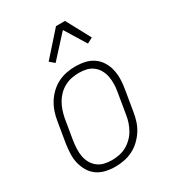

<svg xmlns="http://www.w3.org/2000/svg" viewBox="-184 -852 867 962"><g transform="rotate(-30 250.0 -371.5)"><path d="M199 8Q171 8 144 2Q117 -4 95.5 -19Q74 -34 60.5 -56.5Q47 -79 40.5 -105Q34 -131 35 -159Q36 -187 40 -215L60 -335Q64 -361 72.5 -386Q81 -411 95 -433.5Q109 -456 129 -475Q149 -494 173 -506Q197 -518 223 -523Q249 -528 274 -528Q302 -528 329 -522Q356 -516 377.5 -501Q399 -486 413 -463.5Q427 -441 433 -415Q439 -389 438.5 -361Q438 -333 433 -305L413 -185Q409 -159 401 -134Q393 -109 378.5 -86.5Q364 -64 344 -45Q324 -26 300 -14Q276 -2 250 3Q224 8 199 8ZM200 -29Q220 -29 241.5 -33Q263 -37 282.5 -47.5Q302 -58 318.5 -74Q335 -90 346 -109Q357 -128 364 -149Q371 -170 374 -191L394 -311Q398 -333 398.5 -355Q399 -377 395 -398Q391 -419 381 -437Q371 -455 354.5 -468Q338 -481 317.5 -486Q297 -491 274 -491Q254 -491 232.5 -487Q211 -483 191 -472.5Q171 -462 155 -446Q139 -430 128 -411Q117 -392 110 -371Q103 -350 99 -329L79 -209Q76 -187 75 -165Q74 -143 78 -122Q82 -101 92 -83Q102 -65 118.5 -52Q135 -39 156 -34Q177 -29 200 -29ZM198 -592 171 -615 292 -751H344L419 -612L387 -595L312 -717Z"/></g></svg>

Font: Iosevka Extralight Oblique
Style: Regular
Weight: 200
Italic angle: -9°
Monospace: yes
Designer: Belleve Invis
Foundry: Belleve Invis
Version: Version 32.5.0; ttfautohint (v1.8.4)